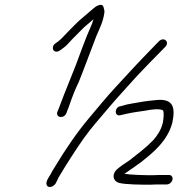

<svg xmlns="http://www.w3.org/2000/svg" viewBox="-20 -757 775 790"><path d="M210 -4C213.8 -12.6 215.1 -15.2 221.1 -27C249.9 -75.5 291.6 -141.5 325.5 -189C357.2 -233.4 390.7 -270.1 425.8 -312C459.9 -352.8 502.5 -398.1 536.2 -436C574.2 -477.5 623.6 -526.9 659.8 -564C680.1 -584.8 653.8 -607.4 633.8 -587L603.1 -555.5C554.1 -505.4 504.7 -451.9 455.3 -398C417.3 -357.1 379.5 -310.3 344.5 -269C297.8 -213.5 247.3 -139.9 208.7 -75C198.5 -59 191.2 -46.7 187 -38C178.1 -23.7 167 -7.9 172.3 4.5C178.9 19.7 202.3 11.2 210 -4ZM689.5 -17C692.2 -27.6 686.3 -37 675.7 -37H634.7C624.7 -37 614.6 -36.7 604.4 -36C574 -36 515 -37.6 492 -42C519.6 -60.9 535.8 -71.7 560.6 -90C609.1 -128.4 669.3 -176.6 689 -252C702.7 -316.4 692.3 -353.4 620.4 -345C584.4 -341.8 558.7 -337.8 525.4 -331.5C512.2 -329 512.2 -329 501.7 -327L475.9 -320C450 -316.9 449.8 -276.2 475.2 -283L501.7 -289C524.8 -294.4 555.1 -298.3 580.1 -302C597 -306 640.6 -311.8 651.1 -302C655.8 -293.4 652.5 -265.2 649.8 -251C642.2 -222.1 628.5 -200.5 610.2 -180C579.2 -147.8 545.9 -123.5 513.7 -98C497.9 -86.6 481.7 -77.6 467 -65C435.1 -40.8 446 -9.2 472 -4C497.6 2.3 561.4 3 596.2 3C605.7 2.3 615.1 2 624.5 2H665.5C676.1 2 686.7 -6.4 689.5 -17ZM225.9 -549 238.2 -558C248 -564.7 256.7 -572.7 264.5 -582C283.2 -602.8 303.5 -621.5 323.2 -642C336.2 -654.5 350.9 -665 364.7 -678C362.9 -671.3 361 -665.3 358.9 -660C343.2 -625.1 331.9 -596.2 316.4 -555C286.1 -468.3 250.8 -390.8 220.4 -307L215.6 -296C209.1 -271.3 244.1 -267.7 253.5 -292L257.4 -303C260.5 -309.7 263.8 -318.7 267.5 -330C277.3 -358.9 290.4 -391.8 303.8 -419C325.1 -471.6 356.2 -556.4 376.6 -609C390.1 -640.4 403.7 -666.2 409 -702C411.2 -710.7 408.6 -718 406.4 -726.5C402.7 -740.3 392.4 -739.5 375.6 -731C362 -721.3 339 -699.6 324.3 -688C299.6 -668.5 279.6 -645.8 257.5 -624C247 -613.9 232.1 -595.6 219.8 -587L207.5 -578C202.6 -574.7 199.4 -570.3 198.1 -565C193.7 -548.4 209.6 -537.9 225.9 -549Z"/></svg>

Font: Just Breathe
Style: Obl5
Weight: 400
Foundry: Cannot Into Space Fonts
Version: Version 0.72